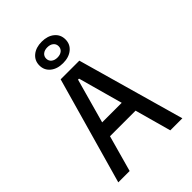

<svg xmlns="http://www.w3.org/2000/svg" viewBox="-301 -1217 1352 1352"><g transform="rotate(-45 375.0 -541.0)"><path d="M282 -800H468L694 0H574L377 -712H367L169 0H56ZM185 -379H565V-271H185ZM245 -975Q245 -1023 281 -1052.5Q317 -1082 375 -1082Q433 -1082 469 -1052.5Q505 -1023 505 -975Q505 -927 469 -897.5Q433 -868 375 -868Q317 -868 281 -897.5Q245 -927 245 -975ZM437 -975Q437 -998 420 -1012Q403 -1026 375 -1026Q347 -1026 330 -1012Q313 -998 313 -975Q313 -952 330 -938Q347 -924 375 -924Q403 -924 420 -938Q437 -952 437 -975Z"/></g></svg>

Font: Martian Mono sWd Rg
Style: Regular
Weight: 400
Width: 6
Monospace: yes
Designer: Roman Shamin
Foundry: Evil Martians
Version: Version 1.000